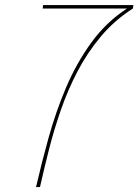

<svg xmlns="http://www.w3.org/2000/svg" viewBox="-20 -758 560 778"><path d="M496 -724.5V-723.5H153L154.5 -737.5H520.5L518.5 -723.5Q444 -676 389 -610.5Q334 -545 294.2 -469Q254.5 -393 226.5 -312Q198.5 -231 178.2 -151.2Q158 -71.5 142 0H126Q148 -96 176.8 -199.8Q205.5 -303.5 247.2 -402.2Q289 -501 349.5 -584.8Q410 -668.5 496 -724.5Z"/></svg>

Font: Epilogue Thin
Style: Italic
Weight: 250
Italic angle: -12°
Designer: Tyler Finck
Foundry: Etcetera Type Co
Version: Version 2.112